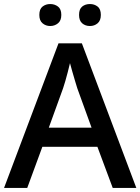

<svg xmlns="http://www.w3.org/2000/svg" viewBox="-20 -932 696 952"><path d="M539 0 463 -204H190L115 0H0L270 -717H386L656 0ZM363 -495Q360 -506 352.5 -529.5Q345 -553 338 -579Q331 -605 327 -619Q322 -598 316 -574.5Q310 -551 304 -530.5Q298 -510 293 -495L222 -299H434ZM175 -858Q175 -887 191 -899.5Q207 -912 229 -912Q251 -912 267.5 -899.5Q284 -887 284 -858Q284 -830 267.5 -816.5Q251 -803 229 -803Q207 -803 191 -816.5Q175 -830 175 -858ZM372 -858Q372 -887 387.5 -899.5Q403 -912 426 -912Q448 -912 464 -899.5Q480 -887 480 -858Q480 -830 464 -816.5Q448 -803 426 -803Q403 -803 387.5 -816.5Q372 -830 372 -858Z"/></svg>

Font: Noto Sans Syriac Eastern Medium
Style: Regular
Weight: 500
Designer: Patrick Giasson and the Monotype Design Team
Foundry: Monotype Imaging Inc.
Version: Version 3.001